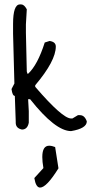

<svg xmlns="http://www.w3.org/2000/svg" viewBox="-20 -549 420 867"><path d="M70 -529H76Q89 -529 101 -507L97 -439V-401L101 -226L104 -216H107Q150 -256 182 -357L204 -364Q232 -360 232 -339Q232 -274 139 -164V-157Q262 -14 301 -14H307L332 -29H341Q362 -29 372 -1Q372 31 301 43Q230 43 116 -101H107L110 -47V5Q104 36 79 36Q51 30 51 5V-1L47 -116Q36 -116 32 -147L45 -172L39 -397V-441Q39 -529 70 -529ZM171 160Q171 109 202 109Q214 109 229 115L244 211Q190 298 161 298Q142 298 135 255L176 210Q171 181 171 160Z"/></svg>

Font: Just Me Again Down Here
Style: Regular
Weight: 400
Designer: Kimberly Geswein
Foundry: Kimberly Geswein
Version: Version 1.002 2007